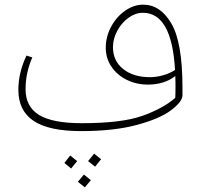

<svg xmlns="http://www.w3.org/2000/svg" viewBox="-20 -552 875 826"><path d="M765 -175V-141Q764 -114 715.5 -77.5Q667 -41 568.5 -14.5Q470 12 329 12Q190 12 124.5 -32Q59 -76 59 -165Q59 -240 94 -313L119 -305Q90 -239 90 -168Q90 -93 148 -57.5Q206 -22 332 -22Q503 -22 592 -53.5Q681 -85 734 -131Q735 -148 735 -180Q735 -211 734 -225Q712 -207 681.5 -197.5Q651 -188 617 -188Q567 -188 525.5 -208.5Q484 -229 459.5 -265Q435 -301 435 -347Q435 -394 458 -437Q481 -480 518.5 -506Q556 -532 596 -532Q670 -532 717.5 -450.5Q765 -369 765 -175ZM733 -251Q719 -497 595 -497Q563 -497 533.5 -476Q504 -455 485 -420.5Q466 -386 466 -349Q466 -290 510 -255Q554 -220 625 -220Q652 -220 681 -228Q710 -236 733 -251ZM359 141 385 109 415 133 389 165ZM257 149 282 117 312 141 286 173ZM315 230 341 199 371 223 345 254Z"/></svg>

Font: FiraGO UltraLight
Style: Italic
Weight: 200
Italic angle: -8°
Designer: bBox Type GmbH
Foundry: bBox Type GmbH
Version: Version 1.001